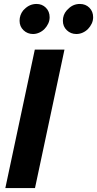

<svg xmlns="http://www.w3.org/2000/svg" viewBox="-20 -951 491 971"><path d="M7 0ZM7 0 156 -700H306L157 0ZM147 -779Q119 -779 99 -798Q79 -817 79 -846Q79 -875 97 -898L104 -905Q130 -931 165 -931Q193 -931 212 -912Q231 -893 231 -864Q231 -847 224 -832Q217 -817 205.5 -805Q194 -793 178.5 -786Q163 -779 147 -779ZM366 -779Q338 -779 318 -798Q298 -817 298 -846Q298 -876 317 -898L324 -905Q349 -931 384 -931Q413 -931 432 -912Q451 -893 451 -864Q451 -847 444 -832Q437 -817 425.5 -805Q414 -793 398.5 -786Q383 -779 366 -779Z"/></svg>

Font: Rosa Sans
Style: Bold Italic
Weight: 700
Italic angle: -12°
Designer: Pentagram / MCKL
Foundry: Pentagram / MCKL
Version: Version 1.005;September 16, 2019;FontCreator 11.5.0.2425 64-